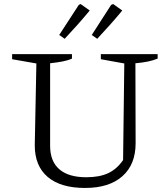

<svg xmlns="http://www.w3.org/2000/svg" viewBox="-20 -921 823 950"><path d="M401 9Q280 9 216 -45.5Q152 -100 152 -202L160 -607L40 -628V-653H336V-631Q316 -622 290 -617Q264 -612 228 -608V-199Q228 -123 273.5 -83.5Q319 -44 407 -44Q472 -44 515 -64Q558 -84 589 -129L595 -607L479 -628V-653H760V-631Q738 -622 711.5 -616.5Q685 -611 650 -608L651 -212Q651 -107 585.5 -49Q520 9 401 9ZM273 -748 370 -897 379 -901 424 -869Q395 -834 363.5 -798.5Q332 -763 300 -729ZM434 -748 530 -897 540 -901 585 -869Q556 -834 524.5 -798.5Q493 -763 461 -729Z"/></svg>

Font: Piazzolla Thin Light
Style: Regular
Weight: 300
Version: Version 2.005